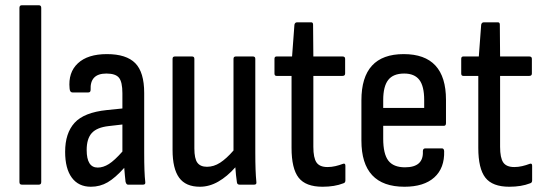

<svg xmlns="http://www.w3.org/2000/svg" viewBox="-20 -703 2070 731"><path d="M63 0Q54 0 54 -10V-673Q54 -683 63 -683H128Q137 -683 137 -673V-10Q137 0 128 0Z M326 8Q279 8 253.5 -26.5Q228 -61 228 -125Q228 -196 264 -235.5Q300 -275 387 -284L446 -290V-348Q446 -391 433 -407Q420 -423 385 -423Q322 -423 325 -361Q325 -351 316 -351H256Q246 -351 245 -366Q239 -427 276.5 -462Q314 -497 387 -497Q461 -497 495 -462.5Q529 -428 529 -349V-121Q529 -82 530 -55Q531 -28 533 -11Q535 0 525 0H467Q461 0 458 -11Q457 -20 455.5 -34.5Q454 -49 453 -64Q419 -26 390 -9Q361 8 326 8ZM310 -132Q310 -65 352 -65Q373 -65 394.5 -78.5Q416 -92 446 -126V-229L394 -223Q349 -218 329.5 -196.5Q310 -175 310 -132Z M741 8Q687 8 662 -26.5Q637 -61 637 -132V-479Q637 -488 646 -488H711Q720 -488 720 -479V-138Q720 -99 731.5 -83.5Q743 -68 768 -68Q794 -68 818 -83.5Q842 -99 869 -130V-479Q869 -488 878 -488H943Q952 -488 952 -479V-122Q952 -85 953 -58Q954 -31 956 -11Q958 0 948 0H892Q883 0 882 -9Q878 -35 876 -66Q845 -31 811 -11.5Q777 8 741 8Z M1208 8Q1144 8 1117 -26.5Q1090 -61 1090 -140V-414H1033Q1025 -414 1025 -423V-479Q1025 -488 1033 -488H1092L1101 -609Q1103 -618 1111 -618H1165Q1172 -618 1172 -609L1173 -488H1284Q1294 -488 1294 -479V-423Q1294 -414 1284 -414H1173V-144Q1173 -102 1185 -84.5Q1197 -67 1227 -67Q1242 -67 1257 -70.5Q1272 -74 1285 -79Q1295 -83 1295 -72V-16Q1295 -7 1287 -5Q1254 8 1208 8Z M1520 8Q1356 8 1356 -168V-321Q1356 -497 1517 -497Q1678 -497 1678 -323V-234Q1678 -224 1670 -224H1439V-175Q1439 -117 1458.5 -91.5Q1478 -66 1522 -66Q1593 -66 1590 -127Q1590 -138 1599 -138H1663Q1670 -138 1671 -128Q1673 -63 1633.5 -27.5Q1594 8 1520 8ZM1439 -292H1595V-322Q1595 -375 1576.5 -399Q1558 -423 1519 -423Q1477 -423 1458 -398.5Q1439 -374 1439 -322Z M1919 8Q1855 8 1828 -26.5Q1801 -61 1801 -140V-414H1744Q1736 -414 1736 -423V-479Q1736 -488 1744 -488H1803L1812 -609Q1814 -618 1822 -618H1876Q1883 -618 1883 -609L1884 -488H1995Q2005 -488 2005 -479V-423Q2005 -414 1995 -414H1884V-144Q1884 -102 1896 -84.5Q1908 -67 1938 -67Q1953 -67 1968 -70.5Q1983 -74 1996 -79Q2006 -83 2006 -72V-16Q2006 -7 1998 -5Q1965 8 1919 8Z"/></svg>

Font: Sofia Sans Condensed Medium
Style: Regular
Weight: 500
Designer: Botio Nikoltchev, Ani Petrova
Foundry: lettersoup
Version: Version 4.101; ttfautohint (v1.8.4.7-5d5b)